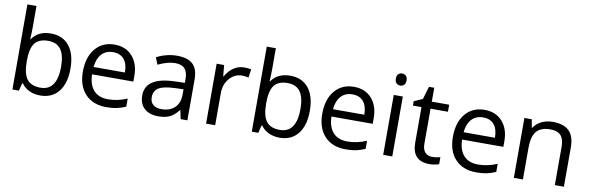

<svg xmlns="http://www.w3.org/2000/svg" viewBox="-51 -1220 5196 1689"><g transform="rotate(10 2546.5 -375.0)"><path d="M335 -543.9Q440.4 -543.9 498.8 -471.9Q557.1 -399.9 557.1 -268.1Q557.1 -136.2 498.3 -63.2Q439.5 9.8 335 9.8Q282.7 9.8 239.5 -9.5Q196.3 -28.8 167 -68.8H161.1L144 0H85.9V-759.8H167V-575.2Q167 -513.2 163.1 -463.9H167Q223.6 -543.9 335 -543.9ZM323.2 -476.1Q240.2 -476.1 203.6 -428.5Q167 -380.9 167 -268.1Q167 -155.3 204.6 -106.7Q242.2 -58.1 325.2 -58.1Q399.9 -58.1 436.5 -112.5Q473.1 -167 473.1 -269Q473.1 -373.5 436.5 -424.8Q399.9 -476.1 323.2 -476.1Z M924.8 9.8Q806.2 9.8 737.5 -62.5Q668.9 -134.8 668.9 -263.2Q668.9 -392.6 732.7 -468.8Q796.4 -544.9 903.8 -544.9Q1004.4 -544.9 1063 -478.8Q1121.6 -412.6 1121.6 -304.2V-252.9H752.9Q755.4 -158.7 800.5 -109.9Q845.7 -61 927.7 -61Q1014.2 -61 1098.6 -97.2V-24.9Q1055.7 -6.3 1017.3 1.7Q979 9.8 924.8 9.8ZM902.8 -477.1Q838.4 -477.1 800 -435.1Q761.7 -393.1 754.9 -318.8H1034.7Q1034.7 -395.5 1000.5 -436.3Q966.3 -477.1 902.8 -477.1Z M1588.9 0 1572.8 -76.2H1568.8Q1528.8 -25.9 1489 -8.1Q1449.2 9.8 1389.6 9.8Q1310.1 9.8 1264.9 -31.2Q1219.7 -72.3 1219.7 -147.9Q1219.7 -310.1 1479 -317.9L1569.8 -320.8V-354Q1569.8 -417 1542.7 -447Q1515.6 -477.1 1456.1 -477.1Q1389.2 -477.1 1304.7 -436L1279.8 -498Q1319.3 -519.5 1366.5 -531.7Q1413.6 -543.9 1460.9 -543.9Q1556.6 -543.9 1602.8 -501.5Q1648.9 -459 1648.9 -365.2V0ZM1405.8 -57.1Q1481.4 -57.1 1524.7 -98.6Q1567.9 -140.1 1567.9 -214.8V-263.2L1486.8 -259.8Q1390.1 -256.3 1347.4 -229.7Q1304.7 -203.1 1304.7 -147Q1304.7 -103 1331.3 -80.1Q1357.9 -57.1 1405.8 -57.1Z M2060.1 -544.9Q2095.7 -544.9 2124 -539.1L2112.8 -463.9Q2079.6 -471.2 2054.2 -471.2Q1989.3 -471.2 1943.1 -418.5Q1897 -365.7 1897 -287.1V0H1815.9V-535.2H1882.8L1892.1 -436H1896Q1925.8 -488.3 1967.8 -516.6Q2009.8 -544.9 2060.1 -544.9Z M2473.1 -543.9Q2578.6 -543.9 2637 -471.9Q2695.3 -399.9 2695.3 -268.1Q2695.3 -136.2 2636.5 -63.2Q2577.6 9.8 2473.1 9.8Q2420.9 9.8 2377.7 -9.5Q2334.5 -28.8 2305.2 -68.8H2299.3L2282.2 0H2224.1V-759.8H2305.2V-575.2Q2305.2 -513.2 2301.3 -463.9H2305.2Q2361.8 -543.9 2473.1 -543.9ZM2461.4 -476.1Q2378.4 -476.1 2341.8 -428.5Q2305.2 -380.9 2305.2 -268.1Q2305.2 -155.3 2342.8 -106.7Q2380.4 -58.1 2463.4 -58.1Q2538.1 -58.1 2574.7 -112.5Q2611.3 -167 2611.3 -269Q2611.3 -373.5 2574.7 -424.8Q2538.1 -476.1 2461.4 -476.1Z M3063 9.8Q2944.3 9.8 2875.7 -62.5Q2807.1 -134.8 2807.1 -263.2Q2807.1 -392.6 2870.8 -468.8Q2934.6 -544.9 3042 -544.9Q3142.6 -544.9 3201.2 -478.8Q3259.8 -412.6 3259.8 -304.2V-252.9H2891.1Q2893.6 -158.7 2938.7 -109.9Q2983.9 -61 3065.9 -61Q3152.3 -61 3236.8 -97.2V-24.9Q3193.8 -6.3 3155.5 1.7Q3117.2 9.8 3063 9.8ZM3041 -477.1Q2976.6 -477.1 2938.2 -435.1Q2899.9 -393.1 2893.1 -318.8H3172.9Q3172.9 -395.5 3138.7 -436.3Q3104.5 -477.1 3041 -477.1Z M3479 0H3397.9V-535.2H3479ZM3391.1 -680.2Q3391.1 -708 3404.8 -720.9Q3418.5 -733.9 3439 -733.9Q3458.5 -733.9 3472.7 -720.7Q3486.8 -707.5 3486.8 -680.2Q3486.8 -652.8 3472.7 -639.4Q3458.5 -626 3439 -626Q3418.5 -626 3404.8 -639.4Q3391.1 -652.8 3391.1 -680.2Z M3823.7 -57.1Q3845.2 -57.1 3865.2 -60.3Q3885.3 -63.5 3897 -66.9V-4.9Q3883.8 1.5 3858.2 5.6Q3832.5 9.8 3812 9.8Q3656.7 9.8 3656.7 -153.8V-472.2H3580.1V-511.2L3656.7 -544.9L3690.9 -659.2H3737.8V-535.2H3893.1V-472.2H3737.8V-157.2Q3737.8 -108.9 3760.7 -83Q3783.7 -57.1 3823.7 -57.1Z M4230 9.8Q4111.3 9.8 4042.7 -62.5Q3974.1 -134.8 3974.1 -263.2Q3974.1 -392.6 4037.8 -468.8Q4101.6 -544.9 4209 -544.9Q4309.6 -544.9 4368.2 -478.8Q4426.8 -412.6 4426.8 -304.2V-252.9H4058.1Q4060.5 -158.7 4105.7 -109.9Q4150.9 -61 4232.9 -61Q4319.3 -61 4403.8 -97.2V-24.9Q4360.8 -6.3 4322.5 1.7Q4284.2 9.8 4230 9.8ZM4208 -477.1Q4143.6 -477.1 4105.2 -435.1Q4066.9 -393.1 4060.1 -318.8H4339.8Q4339.8 -395.5 4305.7 -436.3Q4271.5 -477.1 4208 -477.1Z M4931.2 0V-346.2Q4931.2 -411.6 4901.4 -443.8Q4871.6 -476.1 4808.1 -476.1Q4724.1 -476.1 4685.1 -430.7Q4646 -385.3 4646 -280.8V0H4564.9V-535.2H4630.9L4644 -461.9H4647.9Q4672.9 -501.5 4717.8 -523.2Q4762.7 -544.9 4817.9 -544.9Q4914.6 -544.9 4963.4 -498.3Q5012.2 -451.7 5012.2 -349.1V0Z"/></g></svg>

Font: f04114697
Style: Regular
Weight: 400
Foundry: Ascender Corporation
Version: Version 1.10